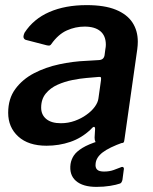

<svg xmlns="http://www.w3.org/2000/svg" viewBox="-20 -560 598 751"><path d="M334 -53Q299 -20 255 -5Q211 10 162 10Q91 10 51.5 -26Q12 -62 12 -119Q12 -174 40 -212Q68 -250 113 -273.5Q158 -297 212 -308.5Q266 -320 317 -322L367 -325Q386 -326 389 -344L392 -367Q393 -372 393.5 -376.5Q394 -381 394 -385Q394 -420 372.5 -438Q351 -456 311 -456Q275 -456 241.5 -441Q208 -426 181 -388Q178 -383 174 -382Q170 -381 162 -383L81 -404Q75 -406 72.5 -412Q70 -418 76 -432Q111 -486 173 -513Q235 -540 319 -540Q389 -540 433 -522Q477 -504 498 -472Q519 -440 519 -397Q519 -390 518.5 -383Q518 -376 517 -368L467 -16Q466 -5 463 -2.5Q460 0 450 0H365Q356 0 353 -6Q350 -12 350 -22L352 -56Q351 -73 334 -53ZM375 -246Q376 -255 374.5 -257.5Q373 -260 365 -259L318 -255Q294 -253 263.5 -247Q233 -241 205 -228.5Q177 -216 159 -194Q141 -172 141 -139Q141 -111 161 -94.5Q181 -78 218 -78Q247 -78 273 -87.5Q299 -97 318 -111Q338 -125 350.5 -142Q363 -159 365 -175ZM256 81Q259 63 269 48Q279 33 302.5 18.5Q326 4 368 -9L462 -3Q406 17 381 36.5Q356 56 354 80Q352 95 359.5 103Q367 111 387 111Q408 111 424.5 105Q441 99 451 95Q459 91 462.5 94.5Q466 98 464 105L459 143Q458 148 455.5 152.5Q453 157 449 158Q435 163 410.5 167Q386 171 357 171Q304 171 277 147.5Q250 124 256 81Z"/></svg>

Font: Libre Franklin SemiBold
Style: Italic
Weight: 600
Italic angle: -8°
Designer: Pablo Impallari, Rodrigo Fuenzalida, Nhung Nguyen
Foundry: Impallari Type
Version: Version 3.000